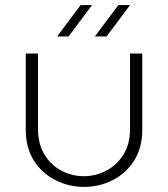

<svg xmlns="http://www.w3.org/2000/svg" viewBox="-20 -720 659 753"><path d="M309 13Q250 13 197.5 -13.5Q145 -40 113 -90Q81 -140 81 -212V-510H129V-215Q129 -155 155 -113Q181 -71 222 -50Q263 -29 308 -29Q355 -29 396.5 -50.5Q438 -72 464 -113.5Q490 -155 490 -215V-510H538V-212Q538 -140 506 -90Q474 -40 422 -13.5Q370 13 309 13ZM352 -577 444 -700H490L398 -577ZM204 -577 296 -700H341L249 -577Z"/></svg>

Font: MuseoModerno Thin ExtraLight
Style: Regular
Weight: 250
Version: Version 1.002